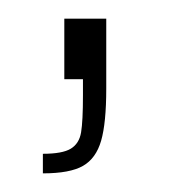

<svg xmlns="http://www.w3.org/2000/svg" viewBox="-20 -85 186 206"><path d="M69 17V0H49V-65H94V10Q94 47 88.5 66Q83 85 69 93Q55 101 26 101V80Q47 80 56 74.5Q65 69 67 57Q69 45 69 17Z"/></svg>

Font: Saira Ultra Condensed Thin
Style: Regular
Weight: 100
Width: 1
Designer: Hector Gatti with collaboration of the Omnibus-Type team
Foundry: Omnibus-Type
Version: Version 1.001; ttfautohint (v1.8)